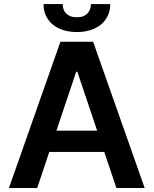

<svg xmlns="http://www.w3.org/2000/svg" viewBox="-20 -935 764 955"><path d="M24.5 0 280.5 -727.3H443.2L699.6 0H558.9L498.6 -179.3H225.1L165.1 0ZM463.1 -285.2 364.7 -578.1H359L260.7 -285.2ZM528.4 -914.8Q528.4 -883.5 516.7 -858Q505 -832.4 483.5 -814.1Q462 -795.8 431.1 -785.7Q400.2 -775.6 361.9 -775.6Q323.9 -775.6 293.1 -785.7Q262.4 -795.8 240.9 -814.1Q219.5 -832.4 207.9 -858Q196.4 -883.5 196.4 -914.8H291.9Q291.9 -902 295.6 -890.1Q299.4 -878.2 307.7 -869.1Q316.1 -860.1 329.4 -854.6Q342.7 -849.1 361.9 -849.1Q380.7 -849.1 394 -854.4Q407.3 -859.7 415.7 -868.8Q424 -877.8 428.1 -889.7Q432.2 -901.6 432.2 -914.8Z"/></svg>

Font: Interop SemBd
Style: Regular
Weight: 600
Designer: Rasmus Andersson, Google, Jang Haemin
Foundry: jhaemin
Version: Version 1.008